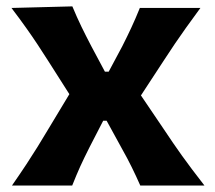

<svg xmlns="http://www.w3.org/2000/svg" viewBox="-20 -576 668 596"><path d="M17.1 0Q43.9 -38.6 62.5 -66.9Q81.1 -95.2 96.7 -120.4Q112.3 -145.5 129.4 -174.3L195.3 -283.7L130.4 -385.7Q112.8 -413.6 96.4 -438.2Q80.1 -462.9 61 -489.7Q42 -516.6 15.6 -551.3L204.6 -556.2Q218.8 -522 232.7 -493.4Q246.6 -464.8 263.2 -433.1L305.7 -353.5H317.4L359.4 -432.1Q375.5 -463.9 387.9 -490.7Q400.4 -517.6 414.1 -551.3H602.1Q575.7 -515.1 557.1 -489.3Q538.6 -463.4 522.9 -440.2Q507.3 -417 488.8 -388.7L417.5 -279.8L490.2 -172.4Q517.1 -131.8 544.4 -93.5Q571.8 -55.2 614.7 0H415.5Q401.9 -30.8 388.9 -57.1Q376 -83.5 358.4 -114.7L311 -201.2H300.3L257.8 -118.7Q241.2 -85.9 229.2 -59.6Q217.3 -33.2 204.1 0Z"/></svg>

Font: Pinar-DS2-FD Bold
Style: Regular
Weight: 700
Designer: Amin Abedi
Version: Version 3.000